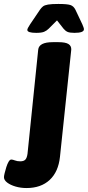

<svg xmlns="http://www.w3.org/2000/svg" viewBox="-109 -738 444 970"><path d="M25 212Q-4 212 -30 204.5Q-56 197 -72.5 184.5Q-89 172 -89 157Q-89 151 -85.5 136.5Q-82 122 -77 106Q-72 90 -65.5 79Q-59 68 -52 68Q-45 68 -33.5 72.5Q-22 77 -7 77Q11 77 19 68.5Q27 60 30 39L84 -487Q88 -525 158 -525H186Q222 -525 237 -515.5Q252 -506 251 -487L194 54Q186 130 142 171Q98 212 25 212ZM74 -572Q29 -572 29 -587Q29 -594 43 -615L93 -689Q100 -699 108 -705.5Q116 -712 134 -715Q152 -718 186 -718Q231 -718 247 -712.5Q263 -707 272 -689L307 -615Q310 -607 312.5 -601Q315 -595 315 -590Q315 -572 267 -572Q243 -572 232 -577Q221 -582 212 -593L179 -635L137 -593Q127 -583 114 -577.5Q101 -572 74 -572Z"/></svg>

Font: Asap ExtraBold
Style: Italic
Weight: 800
Italic angle: -6°
Designer: Pablo Cosgaya
Foundry: Omnibus-Type
Version: Version 3.001; ttfautohint (v1.8.4.7-5d5b)